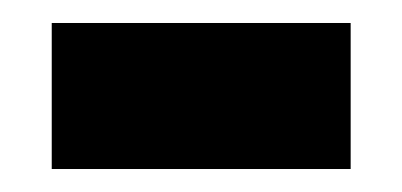

<svg xmlns="http://www.w3.org/2000/svg" viewBox="-20 -356 350 167"><path d="M25 -209H285V-336H25Z"/></svg>

Font: Noto Serif Georgian Black
Style: Regular
Weight: 900
Designer: Monotype Design Team, Akaki Razmadze
Foundry: Google LLC
Version: Version 2.003